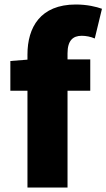

<svg xmlns="http://www.w3.org/2000/svg" viewBox="-20 -833 473 853"><path d="M26 -430H102V0H280V-430H381V-569H280V-596C280 -653 304 -674 343 -674C362 -674 383 -670 401 -662L433 -794C408 -803 367 -813 317 -813C159 -813 102 -711 102 -591V-568L26 -562Z"/></svg>

Font: Noto Sans CJK TC Black
Style: Regular
Weight: 900
Designer: Ryoko NISHIZUKA 西塚涼子 (kana, bopomofo & ideographs); Paul D. Hunt (Latin, Greek & Cyrillic); Sandoll Communications 산돌커뮤니
Foundry: Adobe
Version: Version 2.004;hotconv 1.0.118;makeotfexe 2.5.65603